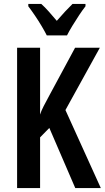

<svg xmlns="http://www.w3.org/2000/svg" viewBox="-20 -957 533 977"><path d="M493 0H363L231 -306L184 -258V0H67V-714H184V-374Q189 -391 201.5 -415.5Q214 -440 232 -473L362 -714H488L313 -397ZM218 -777Q208 -797 192 -824Q176 -851 158 -877.5Q140 -904 124 -925V-937H190Q208 -921 228 -898.5Q248 -876 269 -851Q293 -879 310.5 -897.5Q328 -916 349 -937H415V-925Q400 -906 382.5 -879.5Q365 -853 348.5 -826Q332 -799 321 -777Z"/></svg>

Font: Noto Sans ExtraCondensed SemiBold
Style: Regular
Weight: 600
Width: 2
Designer: Monotype Design Team
Foundry: Monotype Imaging Inc.
Version: Version 2.013; ttfautohint (v1.8.4.7-5d5b)